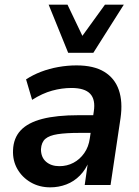

<svg xmlns="http://www.w3.org/2000/svg" viewBox="-20 -795 598 825"><path d="M196 10Q149 10 112 -11.5Q75 -33 54.5 -69Q34 -105 36 -150Q38 -202 69 -235Q100 -268 161.5 -284Q223 -300 318 -300H394L383 -224H321Q264 -224 228 -218.5Q192 -213 175 -198.5Q158 -184 156 -154Q156 -119 178 -100Q200 -81 235 -81Q268 -81 295.5 -95.5Q323 -110 342 -137Q361 -164 366 -201L383 -316Q391 -367 367.5 -392Q344 -417 287 -417Q246 -417 204 -405.5Q162 -394 118 -366L92 -454Q121 -473 156 -486.5Q191 -500 230.5 -507Q270 -514 309 -514Q383 -514 428 -486.5Q473 -459 490.5 -408.5Q508 -358 498 -288L455 0H344L359 -105H364Q349 -67 323.5 -41Q298 -15 265 -2.5Q232 10 196 10ZM273 -568 189 -775H270L334 -641L431 -775H512L381 -568Z"/></svg>

Font: Nunitoga
Style: Bold Italic
Weight: 700
Italic angle: -9°
Designer: Vernon Adams
Foundry: Vernon Adams
Version: Version 1.0